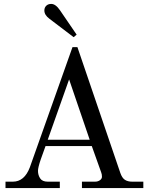

<svg xmlns="http://www.w3.org/2000/svg" viewBox="-20 -950 752 970"><path d="M329.1 -548.8 221.2 -244.1H433.1ZM371.1 -711.9 587.9 -76.2Q596.7 -50.8 611.1 -41.5Q625.5 -32.2 647.9 -32.2H704.1V0H394V-32.2H460Q474.6 -32.2 484.9 -39.6Q495.1 -46.9 495.1 -57.1Q495.1 -69.8 491.2 -79.1L443.8 -211.9H210L186 -145Q171.9 -103.5 171.9 -86.9Q171.9 -65.4 182.9 -48.8Q193.8 -32.2 221.2 -32.2H282.2V0H7.8V-32.2H44.9Q103.5 -32.2 130.9 -105L346.2 -711.9ZM352.1 -762.2 230 -855Q204.1 -874 204.1 -897Q204.1 -911.6 213.6 -920.9Q223.1 -930.2 238.8 -930.2Q261.2 -930.2 283.2 -897.9L367.2 -774.9Z"/></svg>

Font: Flanker Steampunk
Style: Regular
Weight: 400
Designer: Alexey Kryukov, Leonardo Di Lena
Foundry: Alexey Kryukov, Leonardo Di Lena
Version: 1.210